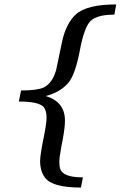

<svg xmlns="http://www.w3.org/2000/svg" viewBox="-20 -723 544 866"><path d="M504 -703 496 -657Q419 -657 389.5 -629.5Q360 -602 340 -495Q319 -384 287 -348Q250 -306 186 -290Q273 -264 273 -179Q273 -150 264 -100Q258 -71 249 -15Q244 31 257 49Q277 77 354 77L345 123Q214 123 182 77Q161 48 161 3Q161 -24 177 -102Q190 -167 190 -191Q190 -225 177 -240Q156 -265 65 -265L75 -315Q148 -315 176 -328Q215 -346 233 -406Q247 -473 261 -540Q279 -618 322 -658Q371 -703 504 -703Z"/></svg>

Font: Apparatus SIL
Style: Italic
Weight: 400
Italic angle: -11°
Version: Version 1.0